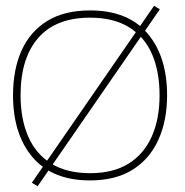

<svg xmlns="http://www.w3.org/2000/svg" viewBox="-20 -609 640 663"><path d="M90 22 512 -589 532 -577 110 34ZM291 14Q161 14 93 -65.5Q25 -145 25 -280Q25 -369 54.5 -434.5Q84 -500 143 -536.5Q202 -573 291 -573Q422 -573 489.5 -493.5Q557 -414 557 -280Q557 -193 527 -126.5Q497 -60 438 -23Q379 14 291 14ZM291 -11Q371 -11 424 -44Q477 -77 504 -137.5Q531 -198 531 -280Q531 -362 505 -422Q479 -482 425.5 -515Q372 -548 291 -548Q173 -548 112 -478Q51 -408 51 -280Q51 -199 77 -138.5Q103 -78 156.5 -44.5Q210 -11 291 -11Z"/></svg>

Font: Darker Grotesque Light Light
Style: Regular
Weight: 300
Version: Version 1.000;gftools[0.9.28]